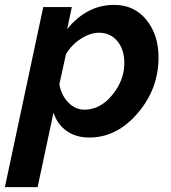

<svg xmlns="http://www.w3.org/2000/svg" viewBox="-70 -553 702 786"><path d="M107 -524H224L205 -434Q286 -533 397 -533Q480 -533 529.5 -471.5Q579 -410 579 -318Q579 -189 493.5 -89.5Q408 10 296 10Q240 10 202 -17.5Q164 -45 149 -92L84 213H-50ZM439 -296Q439 -350 410.5 -384.5Q382 -419 335 -419Q299 -419 260.5 -394Q222 -369 200 -331L173 -208Q181 -163 209.5 -133.5Q238 -104 276 -104Q340 -104 389.5 -164Q439 -224 439 -296Z"/></svg>

Font: Raleway-v4020
Style: Bold Italic
Weight: 700
Italic angle: -12°
Designer: Matt McInerney, Pablo Impallari, Rodrigo Fuenzalida
Foundry: Matt McInerney, Pablo Impallari, Rodrigo Fuenzalida
Version: Version 4.020;PS 004.020;hotconv 1.0.88;makeotf.lib2.5.64775